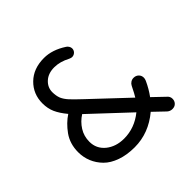

<svg xmlns="http://www.w3.org/2000/svg" viewBox="-175 -890 1082 1082"><g transform="rotate(-45 366.0 -349.0)"><path d="M660.2 -33.2Q660.2 -15.6 648.9 -3.9Q637.7 7.8 619.1 7.8Q601.1 7.8 587.9 -3.9L521 -67.9Q428.2 9.8 315.9 9.8Q254.4 9.8 206.3 -7.3Q158.2 -24.4 129.4 -53.7Q100.6 -83 85.7 -119.1Q70.8 -155.3 70.8 -195.8Q70.8 -262.7 106 -312Q140.6 -359.9 184.1 -388.2Q152.3 -426.3 137.7 -459.2Q123 -492.2 123 -533.2Q123 -607.4 174.3 -657.7Q225.6 -708 310.1 -708Q376 -708 442.9 -664.1Q449.7 -660.2 455.3 -651.4Q460.9 -642.6 460.9 -633.8Q460.9 -619.1 450.7 -609.1Q440.4 -599.1 425.8 -599.1Q419.4 -599.1 408.2 -604Q359.4 -629.9 314 -629.9Q265.6 -629.9 236.3 -603Q207 -576.2 207 -538.1Q207 -509.8 215.8 -486.8Q225.1 -465.8 243.7 -445.3Q262.2 -424.8 307.1 -382.8L516.1 -186Q526.4 -201.7 548.8 -247.1Q554.2 -258.3 564.7 -265.1Q575.2 -272 587.9 -272Q606 -272 617.9 -260.5Q629.9 -249 629.9 -231Q629.9 -222.2 625 -210.9Q604.5 -166 577.1 -128.9L644 -64.9Q660.2 -52.2 660.2 -33.2ZM461.9 -123 238.8 -332Q202.1 -308.6 179.7 -272.9Q157.2 -237.3 157.2 -192.9Q157.2 -137.7 200.2 -102.1Q244.1 -66.9 308.1 -66.9Q392.6 -66.9 461.9 -123Z"/></g></svg>

Font: Aka-Acid-Varela
Style: Regular
Weight: 400
Designer: Joe Prince, Avraham Cornfeld, Cyberella
Foundry: Joe Prince, Avraham Cornfeld, Cyberella
Version: Version 2.000; ttfautohint (v1.5.33-1714) -l 8 -r 50 -G 200 